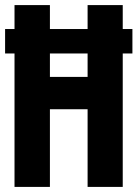

<svg xmlns="http://www.w3.org/2000/svg" viewBox="-20 -734 540 754"><path d="M37 0H176V-305H324V0H462V-524H500V-620H462V-714H324V-620H176V-714H37V-620H0V-524H37ZM176 -432V-524H324V-432Z"/></svg>

Font: Noto Sans Mono ExtraCondensed ExtraBold
Style: Regular
Weight: 800
Width: 2
Designer: Monotype Design Team
Foundry: Monotype Imaging Inc.
Version: Version 2.014